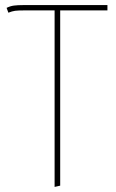

<svg xmlns="http://www.w3.org/2000/svg" viewBox="-20 -539 457 756"><path d="M403 -498H217V192L195 197V-498H75Q51 -498 39.5 -496.5Q28 -495 13 -489L6 -508Q20 -515 34.5 -517Q49 -519 73 -519H403Z"/></svg>

Font: Fira Sans Condensed Thin
Style: Regular
Weight: 250
Width: 3
Designer: Carrois Corporate & Edenspiekermann AG
Foundry: Carrois Corporate GbR & Edenspiekermann AG
Version: Version 4.203